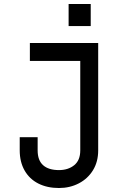

<svg xmlns="http://www.w3.org/2000/svg" viewBox="-20 -746 640 964"><path d="M435.5 -726V-615H324.5V-726ZM169 -57V9Q169 59 196.5 83.5Q224 108 276 108Q322 108 352.5 83.5Q383 59 383 9V-440H130V-530H473V9Q473 66 447 108.5Q421 151 376 174.5Q331 198 276 198Q217 198 172.5 175.5Q128 153 103.5 110Q79 67 79 9V-57Z"/></svg>

Font: Fliege Mono Thin
Style: Regular
Weight: 100
Version: Version 0.020;Glyphs 3.3 (3306)